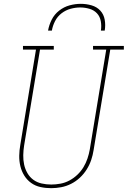

<svg xmlns="http://www.w3.org/2000/svg" viewBox="-20 -975 667 1003"><path d="M247 8Q218 8 191 2Q164 -4 142.5 -19.5Q121 -35 107 -57.5Q93 -80 86.5 -106.5Q80 -133 80.5 -161.5Q81 -190 86 -218L168 -716H100V-735H261V-716H189L106 -215Q102 -190 101.5 -164.5Q101 -139 106 -115.5Q111 -92 123 -71Q135 -50 154 -36Q173 -22 197.5 -16.5Q222 -11 248 -11Q271 -11 295.5 -15.5Q320 -20 342.5 -32Q365 -44 384 -62Q403 -80 416 -101.5Q429 -123 437 -147Q445 -171 449 -194L535 -716H466V-735H627V-716H556L469 -191Q465 -165 456.5 -139.5Q448 -114 433 -90Q418 -66 397 -46.5Q376 -27 351 -14.5Q326 -2 299.5 3Q273 8 247 8ZM231 -815Q236 -844 250 -872Q264 -900 289 -919.5Q314 -939 343.5 -947Q373 -955 402 -955Q431 -955 458.5 -947Q486 -939 504 -919.5Q522 -900 527 -872Q532 -844 527 -815H507Q511 -840 506.5 -864.5Q502 -889 486.5 -905.5Q471 -922 447.5 -929Q424 -936 399 -936Q374 -936 348.5 -929Q323 -922 301.5 -905.5Q280 -889 267.5 -864.5Q255 -840 251 -815Z"/></svg>

Font: Iosevka Etoile Thin
Style: Italic
Weight: 100
Italic angle: -9°
Designer: Belleve Invis
Foundry: Belleve Invis
Version: Version 22.1.2; ttfautohint (v1.8.4)